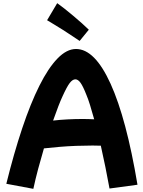

<svg xmlns="http://www.w3.org/2000/svg" viewBox="-20 -1124 908 1215"><path d="M191 71 20 39Q68 -155 120.5 -312Q173 -469 229 -581Q285 -693 343.5 -753.5Q402 -814 461 -814Q580 -814 680 -593.5Q780 -373 850 45L673 69Q661 3 647 -66.5Q633 -136 618 -202Q594 -203 566 -203Q517 -203 462.5 -201Q408 -199 355.5 -194.5Q303 -190 258 -185Q239 -121 221.5 -55.5Q204 10 191 71ZM375 -513Q353 -466 316 -361Q359 -366 407 -368.5Q455 -371 501 -371Q540 -371 576 -369Q562 -420 549.5 -460Q537 -500 527 -523Q506 -577 490 -599.5Q474 -622 457 -622Q439 -622 421 -598.5Q403 -575 375 -513ZM484 -865Q465 -877 437.5 -896Q410 -915 379.5 -934Q349 -953 322 -969.5Q295 -986 278 -996L342 -1104Q362 -1090 388.5 -1069Q415 -1048 443.5 -1024Q472 -1000 498 -977Q524 -954 542 -936Z"/></svg>

Font: Mochiy Pop One
Style: Regular
Weight: 400
Designer: FONTDASU
Foundry: FONTDASU / Google Inc. / Adobe
Version: Version 2.000